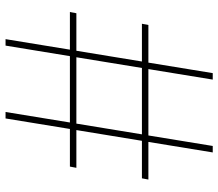

<svg xmlns="http://www.w3.org/2000/svg" viewBox="-66 -700 767 674"><g transform="rotate(90 317.0 -363.5)"><path d="M373.6 0 410.5 -225.9H177.6L140.6 0H117.9L154.8 -225.9H22.7L27 -248.6H158.7L196.4 -478.7H63.9L68.2 -501.4H200.3L237.2 -727.3H259.9L223 -501.4H456L492.9 -727.3H515.6L478.7 -501.4H610.8L606.5 -478.7H474.8L437.1 -248.6H569.6L565.3 -225.9H433.2L396.3 0ZM181.5 -248.6H414.4L452.1 -478.7H219.1Z"/></g></svg>

Font: Inter Thin BETA
Style: Regular
Weight: 100
Designer: Rasmus Andersson
Foundry: rsms
Version: Version 3.011;git-f93a4a705